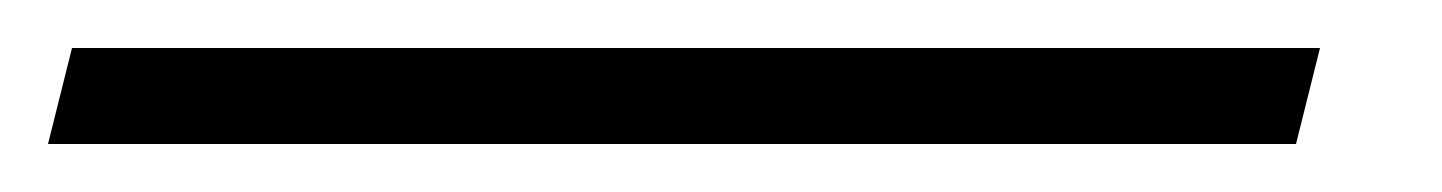

<svg xmlns="http://www.w3.org/2000/svg" viewBox="-61 98 601 80"><path d="M-41 158 -31 118H489L479 158Z"/></svg>

Font: Old Standard TT
Style: Italic
Weight: 400
Italic angle: -15.2°
Designer: Alexey Kryukov <alexios@thessalonica.org.ru>
Version: Version 2.2